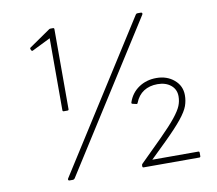

<svg xmlns="http://www.w3.org/2000/svg" viewBox="-80 -828 1040 922"><g transform="rotate(-10 440.0 -367.0)"><path d="M217 -332Q211 -332 211 -338V-689L122 -645Q116 -642 114 -647L111 -653Q109 -658 113 -661L216 -732Q219 -734 223 -734H235Q241 -734 241 -728V-338Q241 -332 235 -332ZM186 0Q182 0 180.5 -3Q179 -6 181 -10L638 -729Q640 -732 642 -733Q644 -734 647 -734H664Q668 -734 669.5 -731Q671 -728 669 -724L212 -5Q208 0 203 0ZM548 0Q542 0 542 -6V-11Q542 -15 545 -18L651 -123Q703 -175 728.5 -207Q754 -239 763 -261Q772 -283 772 -307Q772 -341 747 -361.5Q722 -382 682 -382Q643 -382 615 -364Q587 -346 573 -310Q571 -304 565 -306L548 -310Q542 -311 544 -318Q559 -362 596 -387Q633 -412 682 -412Q733 -412 768 -382.5Q803 -353 803 -307Q803 -280 794 -255Q785 -230 756.5 -194.5Q728 -159 672 -104L595 -29H819Q825 -29 825 -23V-6Q825 0 819 0Z"/></g></svg>

Font: LINE Seed Sans TH App Thin
Style: Regular
Weight: 250
Designer: Dalton Maag Ltd | Thai characters by Cadson Demak Co.,Ltd.
Foundry: Dalton Maag Ltd
Version: Version 1.003